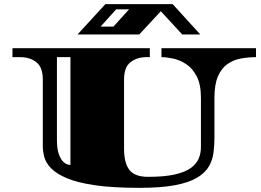

<svg xmlns="http://www.w3.org/2000/svg" viewBox="-20 -882 1257 924"><path d="M652 22Q522 22 437 9.5Q352 -3 301.5 -24.5Q251 -46 226 -72Q201 -98 193.5 -125.5Q186 -153 186 -177V-499Q186 -559 154.5 -583Q123 -607 78 -607H40V-650H701V-607H685Q640 -607 608.5 -583Q577 -559 577 -499V-167Q577 -97 603 -64Q629 -31 692 -31Q772 -31 822 -42.5Q872 -54 899 -74Q926 -94 936.5 -119.5Q947 -145 947 -174V-411Q947 -476 926.5 -515Q906 -554 875 -574Q844 -594 812 -600.5Q780 -607 757 -607V-650H1212V-607Q1175 -607 1139.5 -600.5Q1104 -594 1075 -574Q1046 -554 1029 -515Q1012 -476 1012 -411V-220Q1012 -183 1007.5 -147.5Q1003 -112 985.5 -81.5Q968 -51 929.5 -27.5Q891 -4 823.5 9Q756 22 652 22ZM319 -88V-607H254V-210Q254 -164 263.5 -139Q273 -114 285 -103Q297 -92 307.5 -90Q318 -88 319 -88ZM353 -716 487 -862H811L944 -716H857L754 -828L650 -716ZM464 -754H526L601 -837H539Z"/></svg>

Font: Diplomata SC
Style: Regular
Weight: 400
Designer: Eduardo Rodriguez Tunni
Foundry: Eduardo Rodriguez Tunni
Version: Version 1.002; ttfautohint (v1.8.4.7-5d5b);gftools[0.9.23]